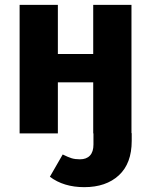

<svg xmlns="http://www.w3.org/2000/svg" viewBox="-20 -551 625 793"><path d="M524 -1V31Q524 124 471 173Q418 222 328 222Q243 222 186 179L239 87Q261 98 275.5 102.5Q290 107 310 107Q337 107 351.5 91.5Q366 76 366 46V0H365V-211H219V0H61V-531H219V-328H365V-531H523V-1Z"/></svg>

Font: FiraGOUPP
Style: Bold
Weight: 700
Designer: bBox Type
Foundry: bBox Type GmbH
Version: Version 1.001